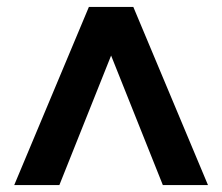

<svg xmlns="http://www.w3.org/2000/svg" viewBox="-20 -800 640 553"><path d="M579 -267H449L300 -640L151 -267H21L236 -780H364Z"/></svg>

Font: Tanohe Sans SemiBold
Style: Regular
Weight: 600
Designer: Village Type and Design LLC & Cristiano Sobral
Foundry: Cooper Hewitt Smithsonian Design Museum
Version: Version 1.00;September 29, 2021;FontCreator 13.0.0.2655 64-b